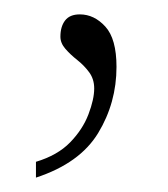

<svg xmlns="http://www.w3.org/2000/svg" viewBox="-20 -93 234 267"><path d="M30 132Q60 123 77.5 105Q95 87 103 66Q111 45 111 30Q111 17 104 7.5Q97 -2 87.5 -9.5Q78 -17 71 -25Q64 -33 64 -42Q64 -56 70.5 -64.5Q77 -73 91 -73Q111 -73 126.5 -56Q142 -39 142 0Q142 50 116.5 92Q91 134 30 154Z"/></svg>

Font: Noto Serif Tibetan Thin
Style: Regular
Weight: 250
Version: Version 2.103